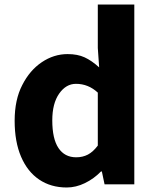

<svg xmlns="http://www.w3.org/2000/svg" viewBox="-20 -818 691 852"><path d="M45 -282Q45 -376 79 -441Q112 -506 165.5 -542Q219 -578 280 -578Q324 -578 355.5 -563.5Q387 -549 420 -519L414 -605V-798H576V0H444L432 -57H428Q397 -25 357 -5.5Q317 14 276 14Q206 14 154 -21Q102 -56 73.5 -122.5Q45 -189 45 -282ZM414 -172V-407Q372 -446 317 -446Q273 -446 242.5 -402.5Q212 -359 212 -284Q212 -202 239.5 -161Q267 -120 318 -120Q347 -120 370 -132Q393 -144 414 -172Z"/></svg>

Font: Merged Yaku Han JP ExtraBold
Style: Regular
Weight: 800
Designer: Ryoko NISHIZUKA 西塚涼子 (kana, bopomofo & ideographs); Paul D. Hunt (Latin, Greek & Cyrillic); Sandoll Communications 산돌커뮤니
Foundry: Adobe
Version: Version 2.004